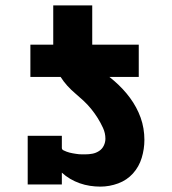

<svg xmlns="http://www.w3.org/2000/svg" viewBox="-20 -686 640 714"><path d="M93 -400V-520H178V-666H323V-520H496V-400ZM353 8Q334 8 314.5 5Q295 2 276.5 -4.5Q258 -11 241 -21Q224 -31 210 -44V0H83V-181H210V-136Q210 -130 216 -127Q222 -124 227.5 -122Q233 -120 238.5 -118.5Q244 -117 250 -116Q256 -115 262 -114Q268 -113 273.5 -112.5Q279 -112 285 -112Q291 -112 297 -112Q311 -112 324 -114.5Q337 -117 348.5 -124.5Q360 -132 366 -144.5Q372 -157 372 -170Q372 -191 363 -210.5Q354 -230 343 -247.5Q332 -265 319 -281Q306 -297 291 -311Q276 -325 260 -338.5Q244 -352 230 -367.5Q216 -383 205 -400.5Q194 -418 187.5 -438Q181 -458 179.5 -478.5Q178 -499 178 -520H323Q323 -499 327.5 -478Q332 -457 344 -440Q356 -423 373 -410.5Q390 -398 406 -384Q422 -370 436.5 -354.5Q451 -339 463.5 -322Q476 -305 486 -286.5Q496 -268 503 -248.5Q510 -229 513.5 -208Q517 -187 517 -166Q517 -132 507 -99Q497 -66 474.5 -41Q452 -16 419.5 -4Q387 8 353 8Z"/></svg>

Font: Iosevka Etoile Heavy
Style: Regular
Weight: 900
Designer: Belleve Invis
Foundry: Belleve Invis
Version: Version 22.1.2; ttfautohint (v1.8.4)